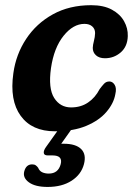

<svg xmlns="http://www.w3.org/2000/svg" viewBox="-20 -494 522 740"><path d="M305.5 -402Q262 -402 225 -356Q188 -310 176.5 -231.5Q165.5 -153 188.8 -116.5Q212 -80 254 -80Q291.5 -80 319.2 -98.8Q347 -117.5 364 -150.5Q372.5 -162 380.8 -171Q389 -180 401.5 -180Q414 -180 422 -167Q430 -154 424.5 -131Q418.5 -96 390.5 -63Q362.5 -30 312.8 -9Q263 12 191.5 12Q103 12 59.8 -47.5Q16.5 -107 31.5 -212Q41.5 -284.5 80.8 -344Q120 -403.5 183.8 -438.8Q247.5 -474 331.5 -474Q379.5 -474 411.2 -456.8Q443 -439.5 458.2 -412.2Q473.5 -385 472.5 -355Q471.5 -315 445.5 -292.2Q419.5 -269.5 384.5 -269.5Q362.5 -269.5 350 -280.8Q337.5 -292 337.5 -309.5Q338 -321.5 342 -336.2Q346 -351 346.5 -366.5Q346.5 -382.5 335.5 -392.2Q324.5 -402 305.5 -402ZM215.5 -9H265L216 60Q220.5 60 226 60Q272 60 292.8 80.5Q313.5 101 303.5 139Q293 178.5 256 202.5Q219 226.5 163.5 226.5Q116 226.5 91.5 208.8Q67 191 73.5 166.5Q80.5 139.5 104 139.5Q112.5 139.5 117.8 143.2Q123 147 127 152.5Q132 165 142.8 170Q153.5 175 168 175Q204.5 175 214 138.5Q222.5 105 182.5 105H164.5Q150 105 148.8 95.8Q147.5 86.5 157 73Z"/></svg>

Font: Fraunces 9pt SuperSoft SemiBold
Style: Italic
Weight: 600
Italic angle: -16°
Version: Version 1.000;[0bf87f6ff]